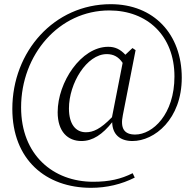

<svg xmlns="http://www.w3.org/2000/svg" viewBox="-20 -732 929 919"><path d="M614 -57C719 -57 850 -161 850 -360C850 -569 716 -712 510 -712C239 -712 39 -485 39 -211C39 32 199 167 416 167C491 167 562 150 625 118L615 97C559 125 503 138 426 138C235 138 81 10 81 -218C81 -470 262 -682 503 -682C685 -682 815 -561 815 -366C815 -185 711 -88 627 -88C574 -88 555 -118 568 -181L629 -492L614 -502L580 -470C555 -497 530 -508 498 -508C368 -508 256 -338 256 -195C256 -101 305 -57 370 -57C424 -57 471 -89 517 -147C518 -90 553 -57 614 -57ZM516 -171C460 -113 425 -99 391 -99C342 -99 310 -138 310 -213C310 -333 395 -473 491 -473C522 -473 547 -461 567 -431Z"/></svg>

Font: Noto Serif TC ExtraLight
Style: Regular
Weight: 200
Designer: Ryoko NISHIZUKA 西塚涼子 (kana & ideographs); Frank Grießhammer (Latin, Greek & Cyrillic); Wenlong ZHANG 张文龙 (bopomofo); San
Foundry: Adobe
Version: Version 2.001;hotconv 1.1.0;makeotfexe 2.6.0